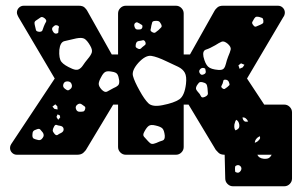

<svg xmlns="http://www.w3.org/2000/svg" viewBox="-20 -540 1059 670"><path d="M39 0Q29 0 22 -7Q15 -14 15 -24Q15 -31 19 -37L171 -266L44 -481Q43 -483 41 -487.5Q39 -492 39 -496Q39 -506 46 -513Q53 -520 63 -520H255Q269 -520 275.5 -513.5Q282 -507 284 -503L370 -350H392V-493Q392 -504 400 -512Q408 -520 419 -520H594Q605 -520 613 -512Q621 -504 621 -493V-350H643L729 -503Q731 -507 738 -513.5Q745 -520 758 -520H950Q960 -520 967 -513Q974 -506 974 -496Q974 -492 972.5 -487.5Q971 -483 969 -481L842 -266L902 -175H972Q983 -175 991 -167Q999 -159 999 -148V83Q999 94 991 102Q983 110 972 110H793Q782 110 774 102Q766 94 766 83L764 0Q749 0 742 -7.5Q735 -15 733 -17L638 -175H621V-27Q621 -16 613 -8Q605 0 594 0H419Q408 0 400 -8Q392 -16 392 -27V-175H375L280 -17Q279 -15 271.5 -7.5Q264 0 249 0ZM884 -481Q878 -482 874.5 -481.5Q871 -481 867 -475Q863 -468 860.5 -463.5Q858 -459 864 -452Q869 -445 874 -447.5Q879 -450 887 -453Q894 -456 897 -458.5Q900 -461 899 -469Q898 -476 894.5 -477.5Q891 -479 884 -481ZM136 -476Q127 -483 122 -479.5Q117 -476 108 -470Q101 -466 100.5 -461.5Q100 -457 102 -450Q104 -440 105.5 -435Q107 -430 117 -429Q126 -429 128 -434Q130 -439 133 -448Q137 -458 140.5 -463.5Q144 -469 136 -476ZM542 -456Q538 -464 533.5 -466Q529 -468 520 -467Q512 -466 511 -461.5Q510 -457 508 -450Q507 -442 505.5 -437Q504 -432 511 -428Q518 -424 522 -426.5Q526 -429 533 -435Q539 -441 542.5 -444.5Q546 -448 542 -456ZM467 -458Q462 -461 459 -462Q456 -463 452 -460Q446 -455 450 -445Q453 -436 462 -437Q468 -437 471.5 -438Q475 -439 477 -445Q478 -451 475 -453Q472 -455 467 -458ZM181 -451Q175 -453 172 -451.5Q169 -450 164 -445Q159 -439 165 -430Q170 -421 178 -423Q183 -424 183.5 -427Q184 -430 184 -435Q184 -441 185.5 -444.5Q187 -448 181 -451ZM294 -382Q284 -399 275 -404.5Q266 -410 246 -406Q220 -400 205 -396.5Q190 -393 187 -366Q185 -336 194.5 -324Q204 -312 232 -300Q246 -294 254.5 -298Q263 -302 269.5 -312Q276 -322 286 -334Q298 -348 300.5 -357.5Q303 -367 294 -382ZM487 -394Q483 -401 478 -399.5Q473 -398 465 -397Q456 -396 454 -386Q453 -380 453.5 -377Q454 -374 460 -371Q465 -368 468.5 -369Q472 -370 476 -375Q482 -380 486 -383Q490 -386 487 -394ZM775 -387Q762 -398 753.5 -394.5Q745 -391 731 -382Q712 -371 699 -367Q686 -363 690 -342Q696 -317 706 -307.5Q716 -298 742 -296Q756 -295 761 -301Q766 -307 768.5 -318Q771 -329 776 -342Q783 -358 785 -367Q787 -376 775 -387ZM561 -326Q528 -342 508 -345Q488 -348 463 -321Q439 -294 444 -275Q449 -256 467 -224Q484 -193 498 -179.5Q512 -166 547 -173Q588 -181 606 -193.5Q624 -206 629 -247Q632 -273 625 -286Q618 -299 601.5 -307Q585 -315 561 -326ZM833 -314 821 -319 812 -312 816 -300 827 -305ZM698 -291Q697 -296 696.5 -299Q696 -302 690 -303Q681 -304 676 -295Q673 -288 680 -281Q684 -277 692 -281Q699 -284 698 -291ZM370 -290Q355 -293 347.5 -289Q340 -285 333 -271Q325 -257 324.5 -248Q324 -239 335 -227Q346 -216 354 -220.5Q362 -225 375 -232Q387 -237 392 -242Q397 -247 396 -259Q394 -274 389.5 -281Q385 -288 370 -290ZM780 -250Q777 -262 766 -262Q760 -262 759.5 -258.5Q759 -255 757 -249Q754 -243 752.5 -239.5Q751 -236 756 -232Q761 -228 764.5 -230Q768 -232 773 -236Q778 -240 780 -242.5Q782 -245 780 -250ZM230 -246Q227 -256 215 -256Q204 -256 201 -246Q198 -236 207 -230Q212 -226 215.5 -225Q219 -224 224 -228Q234 -235 230 -246ZM687 -253Q678 -255 674.5 -251.5Q671 -248 666 -240Q663 -233 664 -229.5Q665 -226 670 -220Q678 -212 681 -204.5Q684 -197 695 -202Q706 -207 705.5 -214Q705 -221 704 -233Q703 -243 699.5 -247Q696 -251 687 -253ZM265 -176Q258 -181 250 -175Q242 -169 245 -160Q248 -150 258 -150Q266 -150 270.5 -151Q275 -152 277 -159Q279 -166 275.5 -168.5Q272 -171 265 -176ZM180 -169 173 -176 163 -168 170 -160 181 -158ZM189 -137 181 -141 177 -132 183 -122 190 -130ZM828 -123Q832 -116 836.5 -115.5Q841 -115 846 -116Q838 -132 826 -130Q826 -129 828 -123ZM798 -106Q796 -91 802 -85Q809 -88 812.5 -92Q816 -96 815 -105Q813 -118 804 -122Q801 -118 798 -106ZM202 -90Q201 -99 190 -101Q182 -102 177.5 -104Q173 -106 169 -99Q164 -90 164 -85Q164 -80 171 -72Q177 -66 181.5 -69.5Q186 -73 193 -76Q203 -81 202 -90ZM523 -102Q507 -106 499.5 -101Q492 -96 484 -81Q477 -69 482.5 -63Q488 -57 497 -47Q504 -39 509.5 -38Q515 -37 525 -41Q538 -47 547 -49.5Q556 -52 555 -67Q553 -85 547 -91.5Q541 -98 523 -102ZM129 -78Q124 -84 120.5 -88Q117 -92 109 -89Q99 -86 96 -82Q93 -78 93 -68Q93 -59 97.5 -56.5Q102 -54 111 -52Q122 -48 129 -59Q136 -68 129 -78ZM885 -64Q870 -56 869 -42Q871 -42 878 -46Q884 -51 886.5 -55Q889 -59 886 -65ZM900 14Q912 15 918 11.5Q924 8 928 0H878Q883 12 900 14ZM820 41Q814 34 806 37Q801 39 800.5 41.5Q800 44 800 49Q800 55 800.5 58Q801 61 806 62Q814 65 820 56Q825 48 820 41Z"/></svg>

Font: Rubik Moonrocks
Style: Regular
Weight: 400
Designer: Hubert and Fischer, NaN
Foundry: Hubert and Fischer, NaN
Version: Version 2.200